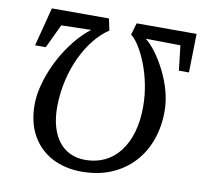

<svg xmlns="http://www.w3.org/2000/svg" viewBox="-82 -831 975 929"><g transform="rotate(10 405.0 -366.5)"><path d="M810 -743 806 -553H756.5L742.5 -675L572 -677.5Q597 -658 623.2 -622.5Q649.5 -587 672.2 -541.8Q695 -496.5 708.8 -446.5Q722.5 -396.5 722.5 -346.5Q722.5 -272 699.5 -207Q676.5 -142 632 -93.5Q587.5 -45 523.2 -17.5Q459 10 376.5 10Q296.5 10 233.2 -22.5Q170 -55 133.8 -118Q97.5 -181 97.5 -271Q97.5 -311.5 108.2 -356.2Q119 -401 137.8 -446Q156.5 -491 182.5 -533.2Q208.5 -575.5 239.5 -611.5Q270.5 -647.5 304.5 -673.5L158 -670L102.5 -553H50L99 -743H379.5L391.5 -685.5Q353.5 -660.5 320.5 -619.8Q287.5 -579 262.2 -526Q237 -473 222.5 -411.2Q208 -349.5 207 -282.5Q206.5 -227 218.5 -183.8Q230.5 -140.5 253.5 -110.5Q276.5 -80.5 309.5 -64.8Q342.5 -49 384.5 -49Q436.5 -49 479.2 -69.2Q522 -89.5 552.5 -128.5Q583 -167.5 599.8 -223.5Q616.5 -279.5 616.5 -350.5Q616.5 -405 606.2 -457.8Q596 -510.5 578.5 -556Q561 -601.5 540.2 -635.2Q519.5 -669 498.5 -684.5L515.5 -743Z"/></g></svg>

Font: Merriweather Light 18pt
Style: Italic
Weight: 400
Italic angle: -7.8°
Version: Version 2.101